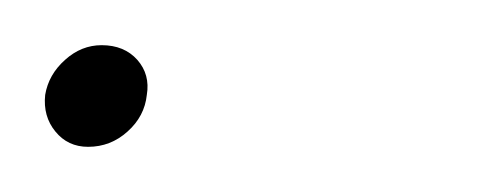

<svg xmlns="http://www.w3.org/2000/svg" viewBox="-49 -52 214 85"><path d="M-10 13Q-19 13 -24.5 6.2Q-30 -0.5 -29 -10Q-27.5 -19 -20.2 -25.5Q-13 -32 -4 -32Q6 -32 11.8 -25.5Q17.5 -19 16 -10Q15 -0.5 7.5 6.2Q0 13 -10 13Z"/></svg>

Font: Urbanist Thin
Style: Italic
Weight: 100
Italic angle: -8°
Designer: Corey Hu
Foundry: Corey Hu
Version: Version 1.321; ttfautohint (v1.8.4.7-5d5b)